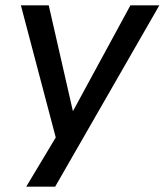

<svg xmlns="http://www.w3.org/2000/svg" viewBox="-20 -517 615 717"><path d="M78 180 201 -25 196 26 58 -497H162L252 -103H253L467 -497H575L186 180Z"/></svg>

Font: Nunito Sans 7pt Medium
Style: Italic
Weight: 500
Italic angle: -9°
Designer: Vernon Adams
Foundry: Vernon Adams
Version: Version 3.101;gftools[0.9.27]